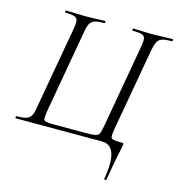

<svg xmlns="http://www.w3.org/2000/svg" viewBox="-118 -728 949 1024"><g transform="rotate(15 356.0 -215.5)"><path d="M549.6 189.6Q566.4 90.2 549.6 45.1Q532.8 0 487 0H11.4Q7.4 0 7.4 -6Q7.4 -12 11.4 -12Q45.6 -12 63.7 -17.6Q81.8 -23.2 90.7 -38.8Q99.6 -54.4 103.6 -82.4L185.6 -545.4Q193.6 -588.6 181.6 -600.8Q169.6 -613 120 -613Q116.8 -613 116.8 -619Q116.8 -625 120 -625Q143.4 -625 170.2 -623.5Q197 -622 225.6 -622Q259.2 -622 287.1 -623.5Q315 -625 335 -625Q339 -625 339 -619Q339 -613 335 -613Q300.6 -613 282.8 -607.4Q265 -601.8 256.6 -586.6Q248.2 -571.4 243.2 -542.4L162 -81.6Q157 -50.6 158.1 -38.2Q159.2 -25.8 173.4 -23.4Q187.6 -21 221.6 -21H389.6Q427.2 -21 443.4 -24.2Q459.6 -27.4 465.5 -41Q471.4 -54.6 476.4 -84.6L557.6 -545.4Q562.6 -574.4 560 -588.8Q557.4 -603.2 541.7 -608.1Q526 -613 492.4 -613Q488.4 -613 488.4 -619Q488.4 -625 492.4 -625Q515.2 -625 542.2 -623.5Q569.2 -622 600.8 -622Q630.6 -622 658.6 -623.5Q686.6 -625 707.8 -625Q711.8 -625 711.8 -619Q711.8 -613 707.8 -613Q673.8 -613 655.7 -607.4Q637.6 -601.8 629.2 -586.6Q620.8 -571.4 614.8 -542.4L532.8 -79.4Q528 -51.6 529.2 -39.2Q530.4 -26.8 544.3 -23.9Q558.2 -21 590.2 -21Q598.4 -21 599.6 -18.9Q600.8 -16.8 598.8 -6.4Q596.6 6.4 593.6 19.8Q590.6 33.2 586.5 53.6Q582.4 74 576.4 106.8Q570.4 139.6 561.6 191.4Q560.6 193.8 554.6 193.6Q548.6 193.4 549.6 189.6Z"/></g></svg>

Font: Cormorant Garamond Light
Style: Italic
Weight: 300
Italic angle: -10°
Designer: Christian Thalmann (Catharsis Fonts)
Foundry: Catharsis Fonts
Version: Version 4.001